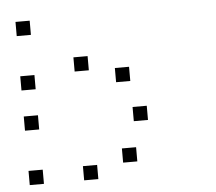

<svg xmlns="http://www.w3.org/2000/svg" viewBox="-45 -658 758 674"><g transform="rotate(-5 333.5 -320.5)"><path d="M416.7 -133.3V-83.3H366.7V-133.3ZM275 -83.3V-33.3H225V-83.3ZM83.3 -83.3V-33.3H33.3V-83.3ZM466.7 -275V-225H416.7V-275ZM83.3 -275V-225H33.3V-275ZM416.7 -416.7V-366.7H366.7V-416.7ZM275 -466.7V-416.7H225V-466.7ZM83.3 -416.7V-366.7H33.3V-416.7ZM83.3 -608.3V-558.3H33.3V-608.3Z"/></g></svg>

Font: 0xA000-Boxes
Style: Boxes
Weight: 400
Version: Version 0.1